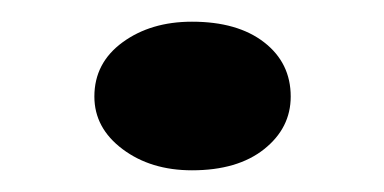

<svg xmlns="http://www.w3.org/2000/svg" viewBox="-20 -144 354 177"><path d="M157 13Q119 13 93 -6.5Q67 -26 67 -55Q67 -86 93 -105Q119 -124 157 -124Q199 -124 223.5 -105Q248 -86 248 -55Q248 -26 223.5 -6.5Q199 13 157 13Z"/></svg>

Font: BioRhyme SemiExpanded
Style: Regular
Weight: 400
Width: 6
Designer: Aoife Mooney
Foundry: Aoife Mooney Type
Version: Version 1.600;gftools[0.9.33]